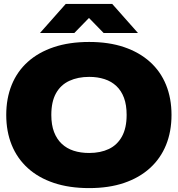

<svg xmlns="http://www.w3.org/2000/svg" viewBox="-20 -954 911 984"><path d="M437 10Q335 10 256 -16.5Q177 -43 122.5 -92.5Q68 -142 40 -211Q12 -280 12 -365Q12 -450 40 -519Q68 -588 122.5 -637Q177 -686 256 -712.5Q335 -739 437 -739Q538 -739 616 -712.5Q694 -686 748.5 -637Q803 -588 831 -519Q859 -450 859 -365Q859 -280 831 -211Q803 -142 748.5 -92.5Q694 -43 616 -16.5Q538 10 437 10ZM437 -170Q495 -170 538 -190.5Q581 -211 605 -254.5Q629 -298 629 -365Q629 -416 615.5 -452.5Q602 -489 576.5 -513Q551 -537 515.5 -548.5Q480 -560 437 -560Q379 -560 335 -539.5Q291 -519 267 -476Q243 -433 243 -365Q243 -314 257 -277.5Q271 -241 296.5 -217Q322 -193 357.5 -181.5Q393 -170 437 -170ZM185 -785 317 -934H555L687 -785H511L436 -862L361 -785Z"/></svg>

Font: Mona Sans Expanded Black
Style: Regular
Weight: 900
Width: 7
Designer: Deni Anggara
Foundry: GitHub
Version: Version 2.000